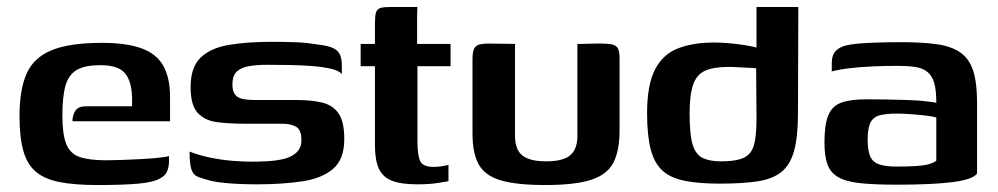

<svg xmlns="http://www.w3.org/2000/svg" viewBox="-20 -525 2865 551"><path d="M260 6Q194 6 151 -2.5Q108 -11 83 -32Q58 -53 47 -92Q36 -131 36 -192Q36 -268 56.5 -314Q77 -360 128.5 -381Q180 -402 272 -402Q344 -402 387 -386Q430 -370 449 -335.5Q468 -301 468 -247V-177H188Q188 -195 196.5 -207.5Q205 -220 227 -220H359V-244Q358 -292 338.5 -315Q319 -338 268 -338Q225 -338 201.5 -325Q178 -312 168.5 -281Q159 -250 159 -194Q159 -140 170 -112Q181 -84 208.5 -74.5Q236 -65 285 -65Q303 -65 330.5 -66Q358 -67 386.5 -68.5Q415 -70 437 -72.5Q459 -75 465 -77V-61Q465 -49 460.5 -35.5Q456 -22 441 -14Q422 -2 377.5 2Q333 6 260 6Z M717 4Q695 4 668.5 3Q642 2 615.5 -1Q589 -4 568 -11Q552 -15 542.5 -20.5Q533 -26 528.5 -41.5Q524 -57 524 -90Q552 -79 584 -72.5Q616 -66 647 -63.5Q678 -61 703 -61Q725 -61 750 -62.5Q775 -64 796.5 -69.5Q818 -75 831.5 -88Q845 -101 845 -123Q845 -152 830 -161Q815 -170 789 -170H680Q637 -170 602.5 -174.5Q568 -179 547.5 -201Q527 -223 527 -275Q527 -332 555.5 -359.5Q584 -387 636 -396Q688 -405 761 -405Q787 -405 822.5 -404Q858 -403 886 -398Q914 -395 930 -389.5Q946 -384 953.5 -372Q961 -360 961 -337V-312Q954 -322 930.5 -327.5Q907 -333 875 -335.5Q843 -338 808.5 -338.5Q774 -339 745 -339Q719 -339 696.5 -335.5Q674 -332 660.5 -320.5Q647 -309 647 -282Q647 -262 655.5 -252.5Q664 -243 679 -240.5Q694 -238 713 -238H832Q872 -238 903 -231Q934 -224 951 -200.5Q968 -177 968 -126Q968 -68 936 -40.5Q904 -13 847 -4.5Q790 4 717 4Z M1178 4Q1131 4 1104.5 -6.5Q1078 -17 1067 -41.5Q1056 -66 1056 -109V-335H1015V-399H1056V-458Q1056 -479 1059 -489Q1062 -499 1071.5 -502Q1081 -505 1100 -505H1178Q1178 -502 1177.5 -495.5Q1177 -489 1177 -479V-399H1273V-335H1178V-120Q1178 -81 1185.5 -63.5Q1193 -46 1225 -46Q1235 -46 1248.5 -48Q1262 -50 1267 -52V-5Q1261 -4 1237 0Q1213 4 1178 4Z M1458 -399V-136Q1458 -95 1479.5 -78.5Q1501 -62 1547 -62Q1596 -62 1616.5 -79.5Q1637 -97 1637 -135V-399Q1638 -399 1647.5 -399Q1657 -399 1669.5 -399.5Q1682 -400 1692.5 -400Q1703 -400 1706 -400Q1725 -400 1736.5 -397.5Q1748 -395 1753 -386.5Q1758 -378 1758 -357V-151Q1758 -94 1741 -59.5Q1724 -25 1678 -9.5Q1632 6 1544 6Q1464 6 1418.5 -7Q1373 -20 1354.5 -52Q1336 -84 1336 -142V-357Q1336 -382 1344.5 -391Q1353 -400 1381 -400Q1400 -400 1419 -399.5Q1438 -399 1458 -399Z M1837 -200Q1837 -282 1860 -326Q1883 -370 1926.5 -386.5Q1970 -403 2030 -403Q2048 -403 2071.5 -401Q2095 -399 2117 -395.5Q2139 -392 2156 -387.5Q2173 -383 2181 -378L2151 -365V-505H2271L2270 -201Q2270 -133 2259 -92.5Q2248 -52 2222.5 -31.5Q2197 -11 2153.5 -4.5Q2110 2 2045 2Q1986 2 1945.5 -6Q1905 -14 1881.5 -35Q1858 -56 1847.5 -96Q1837 -136 1837 -200ZM2048 -62Q2081 -62 2101.5 -67.5Q2122 -73 2132.5 -86Q2143 -99 2147 -123.5Q2151 -148 2151 -186L2150 -329Q2142 -330 2128 -330.5Q2114 -331 2099 -332Q2084 -333 2071 -333Q2029 -333 2004.5 -322.5Q1980 -312 1969.5 -283Q1959 -254 1959 -198Q1959 -140 1967.5 -111Q1976 -82 1996 -72Q2016 -62 2048 -62Z M2554 5Q2488 5 2447 0.5Q2406 -4 2384 -17.5Q2362 -31 2354 -55Q2346 -79 2346 -116Q2346 -167 2357 -194Q2368 -221 2394.5 -230.5Q2421 -240 2466 -240Q2491 -240 2522.5 -239.5Q2554 -239 2584 -238Q2614 -237 2636.5 -234.5Q2659 -232 2667 -230Q2667 -266 2661 -287Q2655 -308 2641 -319Q2627 -330 2605.5 -333Q2584 -336 2554 -336Q2520 -336 2485.5 -334.5Q2451 -333 2420.5 -329.5Q2390 -326 2367 -320V-343Q2367 -368 2379 -379.5Q2391 -391 2410 -395Q2432 -400 2474.5 -402Q2517 -404 2565 -404Q2627 -404 2669 -398Q2711 -392 2736.5 -374Q2762 -356 2773 -321.5Q2784 -287 2784 -229V-27Q2772 -10 2714.5 -2.5Q2657 5 2554 5ZM2553 -47Q2587 -47 2609.5 -48.5Q2632 -50 2646 -54Q2660 -58 2667 -64V-188Q2657 -191 2635.5 -193.5Q2614 -196 2592 -197.5Q2570 -199 2555 -199Q2525 -199 2506 -194.5Q2487 -190 2478.5 -174Q2470 -158 2470 -124Q2470 -97 2476 -79.5Q2482 -62 2500 -54.5Q2518 -47 2553 -47Z"/></svg>

Font: Genos Thin SemiBold
Style: Regular
Weight: 600
Version: Version 1.010